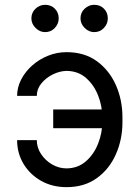

<svg xmlns="http://www.w3.org/2000/svg" viewBox="-20 -770 581 800"><path d="M257.3 -474.6Q229 -474.1 200.2 -460Q171.4 -445.8 152.3 -422.4Q133.3 -398.9 133.3 -370.6H51.3Q51.3 -406.2 68.4 -439Q85.4 -471.7 114.3 -497.3Q143.1 -522.9 180.2 -537.8Q217.3 -552.7 257.3 -552.7Q332 -552.7 383.8 -514.9Q435.5 -477.1 462.9 -415.3Q490.2 -353.5 490.2 -281.2V-261.2Q490.2 -189 462.9 -127.2Q435.5 -65.4 383.5 -27.8Q331.5 9.8 257.3 9.8Q197.8 9.8 151.1 -16.6Q104.5 -43 77.9 -87.4Q51.3 -131.8 51.3 -186H133.3Q133.3 -155.3 150.9 -128.4Q168.5 -101.6 196.8 -85Q225.1 -68.4 257.3 -68.4Q304.7 -68.8 338.1 -98.1Q371.6 -127.4 388.9 -171.9Q406.2 -216.3 406.2 -261.2V-281.2Q406.2 -327.6 388.9 -371.8Q371.6 -416 338.6 -445.1Q305.7 -474.1 257.3 -474.6ZM440.4 -314V-235.8H201.7V-314ZM168 -636.2Q145.5 -636.2 128.2 -653.6Q110.8 -670.9 110.8 -693.4Q110.8 -717.8 128.2 -733.9Q145.5 -750 168 -750Q192.4 -750 208.5 -733.9Q224.6 -717.8 224.6 -693.4Q224.6 -670.9 208.5 -653.6Q192.4 -636.2 168 -636.2ZM372.6 -636.2Q350.1 -636.2 332.8 -653.6Q315.4 -670.9 315.4 -693.4Q315.4 -717.8 332.8 -733.9Q350.1 -750 372.6 -750Q397 -750 413.1 -733.9Q429.2 -717.8 429.2 -693.4Q429.2 -670.9 413.1 -653.6Q397 -636.2 372.6 -636.2Z"/></svg>

Font: Sahel VF Regular
Style: Regular
Weight: 400
Foundry: Saber Rastikerdar (saber.rastikerdar@gmail.com)
Version: Version 3.4.0